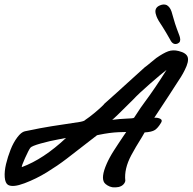

<svg xmlns="http://www.w3.org/2000/svg" viewBox="-46 -802 838 835"><path d="M661.1 -685.1Q658.2 -689.9 652.3 -698.7Q646.5 -707.5 644 -711.7Q641.6 -715.8 638.2 -722.7Q634.8 -729.5 632.8 -736.8Q622.1 -767.6 649.9 -778.8Q666 -785.6 679.2 -779.8Q693.4 -771.5 700.2 -751Q702.1 -745.6 708.7 -721.7Q715.3 -697.8 723.1 -676.8Q725.1 -670.9 728.8 -661.6Q732.4 -652.3 734.6 -646Q736.8 -639.6 736.8 -638.2Q741.2 -619.1 727.1 -612.8Q706.1 -604 693.8 -629.9Q674.8 -663.6 661.1 -685.1ZM731 -580.1Q765.1 -571.8 770.5 -552.7Q775.9 -533.7 757.8 -498Q750 -481.9 740.2 -466.3Q730.5 -450.7 715.3 -428Q700.2 -405.3 689 -387.2Q682.1 -376 663.8 -348.9Q645.5 -321.8 625 -290Q640.6 -291 651.4 -285.2Q662.1 -279.3 653.8 -267.1Q640.6 -245.1 627.4 -236.6Q614.3 -228 583 -226.1Q571.8 -206.5 570.8 -205.1Q542 -159.2 524.9 -127Q493.2 -67.4 499 -16.1Q498 -7.8 490.7 0Q483.4 7.8 470.2 11.2Q467.3 12.2 458.3 12.7Q449.2 13.2 441.9 12.2Q431.2 10.3 421.6 4.4Q412.1 -1.5 408.2 -6.8Q391.6 -29.8 418 -89.8Q423.3 -102.1 431.2 -116.7Q439 -131.3 449.7 -147.9Q460.4 -164.6 468 -176Q475.6 -187.5 487.5 -205.3Q499.5 -223.1 502.9 -228L470.2 -227.1Q432.1 -225.6 384.8 -215.8L376 -213.9Q338.4 -184.1 244.1 -111.8Q204.6 -81.5 158.2 -53Q111.8 -24.4 60.8 -5.1Q9.8 14.2 -11.2 2Q-23.4 -5.9 -25.4 -31.2Q-27.3 -56.6 -19.8 -88.4Q-12.2 -120.1 0 -151.1Q12.2 -182.1 29.3 -204.8Q46.4 -227.5 62 -231Q119.1 -242.7 127 -244.1Q177.2 -253.4 230.7 -261Q284.2 -268.6 302.7 -272Q321.3 -275.4 325.2 -280.8Q342.8 -292.5 362.8 -309.1Q382.8 -325.7 395 -337.2Q407.2 -348.6 408.2 -351.1Q433.1 -372.6 464.1 -401.1Q495.1 -429.7 496.1 -430.2L584 -509.8Q589.8 -514.2 593.8 -517.1Q597.7 -520 608.4 -529.1Q619.1 -538.1 633.8 -549.8Q664.6 -571.3 685.5 -578.9Q706.5 -586.4 731 -580.1ZM582 -356Q628.9 -418.9 678.2 -498Q657.7 -482.4 607.2 -438.5Q556.6 -394.5 533.2 -369.1Q448.7 -284.7 441.9 -280.8L473.1 -284.2Q488.3 -285.6 504.2 -286.1Q520 -286.6 527.1 -287.4Q534.2 -288.1 537.1 -290Q571.3 -342.8 582 -356ZM48.8 -75.2Q143.1 -109.9 241.2 -202.1L208 -195.8Q170.4 -189 131.1 -178Q91.8 -167 85.9 -159.2Q78.6 -149.4 63 -114.7Q47.4 -80.1 48.8 -75.2Z"/></svg>

Font: Florida Vibes
Style: Regular
Weight: 400
Italic angle: -30°
Designer: Turbologo.com
Foundry: Turbologo.com
Version: Version 1.000;hotconv 1.0.109;makeotfexe 2.5.65596